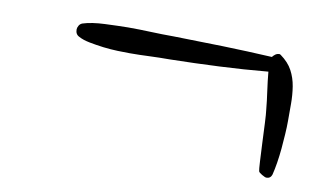

<svg xmlns="http://www.w3.org/2000/svg" viewBox="-42 -476 672 410"><g transform="rotate(10 294.5 -271.5)"><path d="M578.1 -266.6Q578.1 -253.9 577.1 -238.3Q576.2 -222.7 574.7 -206.5Q573.2 -190.4 570.8 -175.3Q568.4 -160.2 565.4 -148.4Q562.5 -139.6 553.7 -139.6Q550.8 -139.6 543.9 -143.6Q537.1 -147.5 536.1 -150.4Q535.2 -153.3 534.2 -171.4Q533.2 -189.5 532.2 -211.4Q531.2 -233.4 530.3 -253.9Q529.3 -274.4 528.3 -281.2Q526.4 -301.8 523.4 -322.3Q520.5 -342.8 518.6 -363.3Q465.8 -358.4 413.1 -356Q360.4 -353.5 306.6 -352.5Q284.2 -352.5 262.7 -351.6Q241.2 -350.6 219.7 -350.6Q209 -350.6 193.8 -351.1Q178.7 -351.6 162.6 -353.5Q146.5 -355.5 131.8 -358.4Q117.2 -361.3 108.4 -366.2Q99.6 -370.1 99.6 -380.9Q99.6 -384.8 102.1 -389.2Q104.5 -393.6 109.4 -395.5Q118.2 -398.4 130.9 -400.4Q143.6 -402.3 157.2 -402.8Q170.9 -403.3 184.1 -403.8Q197.3 -404.3 207 -404.3Q232.4 -404.3 256.8 -403.3Q281.2 -402.3 306.6 -402.3Q360.4 -401.4 413.6 -399.9Q466.8 -398.4 520.5 -395.5Q522.5 -398.4 526.4 -401.4Q530.3 -404.3 535.2 -404.3H536.1Q537.1 -404.3 537.1 -403.8Q537.1 -403.3 538.1 -403.3Q555.7 -390.6 564 -375Q572.3 -359.4 575.2 -341.3Q578.1 -323.2 578.1 -304.2Q578.1 -285.2 578.1 -266.6Z"/></g></svg>

Font: Calligraffitti
Style: Regular
Weight: 400
Designer: Dathan Boardman
Foundry: Open Window
Version: Version 1.002